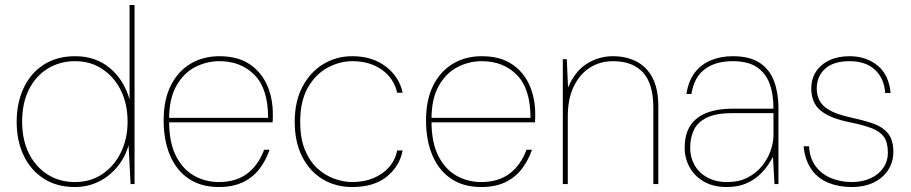

<svg xmlns="http://www.w3.org/2000/svg" viewBox="-20 -740 3664 772"><path d="M281 12Q208 12 155.5 -22Q103 -56 75 -115Q47 -174 47 -250Q47 -326 75 -386Q103 -446 156 -480Q209 -514 282 -514Q364 -514 421 -467Q478 -420 501 -340V-720H521V0H505L497 -156Q483 -107 451.5 -69Q420 -31 376.5 -9.5Q333 12 281 12ZM281 -8Q344 -8 391.5 -40Q439 -72 466 -127Q493 -182 493 -251Q493 -322 466 -376.5Q439 -431 391.5 -462.5Q344 -494 282 -494Q221 -494 172.5 -464.5Q124 -435 96.5 -380.5Q69 -326 69 -251Q69 -177 96.5 -122.5Q124 -68 172 -38Q220 -8 281 -8Z M860 12Q789 12 739.5 -21Q690 -54 664 -114.5Q638 -175 638 -256Q638 -339 667 -396.5Q696 -454 746.5 -484Q797 -514 862 -514Q936 -514 983.5 -482Q1031 -450 1054 -397.5Q1077 -345 1077 -282Q1077 -273 1077 -265.5Q1077 -258 1076 -248H649V-266H1058Q1058 -383 1003.5 -438.5Q949 -494 862 -494Q811 -494 765 -470.5Q719 -447 689.5 -395.5Q660 -344 660 -261V-252Q660 -167 687.5 -113Q715 -59 760.5 -33.5Q806 -8 860 -8Q929 -8 974 -42Q1019 -76 1042 -138H1064Q1049 -94 1022.5 -60Q996 -26 956 -7Q916 12 860 12Z M1396 12Q1329 12 1276.5 -20Q1224 -52 1194.5 -111Q1165 -170 1165 -250Q1165 -332 1196 -391Q1227 -450 1279.5 -482Q1332 -514 1396 -514Q1478 -514 1532 -472Q1586 -430 1599 -367H1577Q1564 -425 1515.5 -459.5Q1467 -494 1397 -494Q1345 -494 1296.5 -467.5Q1248 -441 1217.5 -387Q1187 -333 1187 -250Q1187 -185 1205.5 -139Q1224 -93 1254.5 -64.5Q1285 -36 1322.5 -22Q1360 -8 1397 -8Q1442 -8 1479.5 -23Q1517 -38 1543 -66.5Q1569 -95 1577 -135H1599Q1587 -72 1535.5 -30Q1484 12 1396 12Z M1915 12Q1844 12 1794.5 -21Q1745 -54 1719 -114.5Q1693 -175 1693 -256Q1693 -339 1722 -396.5Q1751 -454 1801.5 -484Q1852 -514 1917 -514Q1991 -514 2038.5 -482Q2086 -450 2109 -397.5Q2132 -345 2132 -282Q2132 -273 2132 -265.5Q2132 -258 2131 -248H1704V-266H2113Q2113 -383 2058.5 -438.5Q2004 -494 1917 -494Q1866 -494 1820 -470.5Q1774 -447 1744.5 -395.5Q1715 -344 1715 -261V-252Q1715 -167 1742.5 -113Q1770 -59 1815.5 -33.5Q1861 -8 1915 -8Q1984 -8 2029 -42Q2074 -76 2097 -138H2119Q2104 -94 2077.5 -60Q2051 -26 2011 -7Q1971 12 1915 12Z M2243 0V-502H2259L2264 -388Q2292 -454 2340 -484Q2388 -514 2445 -514Q2496 -514 2537.5 -493.5Q2579 -473 2603 -428.5Q2627 -384 2627 -311V0H2607V-306Q2607 -403 2565.5 -448.5Q2524 -494 2445 -494Q2393 -494 2352.5 -468.5Q2312 -443 2287.5 -393.5Q2263 -344 2263 -272V0Z M2901 12Q2848 12 2810 -10Q2772 -32 2752.5 -68Q2733 -104 2733 -145Q2733 -201 2756 -235.5Q2779 -270 2822 -286.5Q2865 -303 2922 -303H3090Q3090 -362 3074 -404.5Q3058 -447 3022.5 -470.5Q2987 -494 2926 -494Q2857 -494 2814 -462Q2771 -430 2760 -362H2740Q2748 -415 2774 -448.5Q2800 -482 2839.5 -498Q2879 -514 2926 -514Q2996 -514 3036 -486.5Q3076 -459 3093 -412Q3110 -365 3110 -306V0H3094L3088 -109Q3082 -98 3069 -78Q3056 -58 3034.5 -37.5Q3013 -17 2980.5 -2.5Q2948 12 2901 12ZM2904 -8Q2952 -8 2987 -26.5Q3022 -45 3045 -74Q3068 -103 3079 -135.5Q3090 -168 3090 -197V-285H2923Q2858 -285 2821 -266.5Q2784 -248 2769.5 -216.5Q2755 -185 2755 -145Q2755 -109 2772 -77.5Q2789 -46 2823 -27Q2857 -8 2904 -8Z M3404 12Q3353 12 3311 -5Q3269 -22 3243 -58.5Q3217 -95 3211 -152H3233Q3236 -101 3261.5 -69Q3287 -37 3325 -22.5Q3363 -8 3404 -8Q3447 -8 3480 -23Q3513 -38 3531.5 -65Q3550 -92 3550 -126Q3550 -167 3534 -189.5Q3518 -212 3485 -224.5Q3452 -237 3399 -248Q3358 -256 3328 -268Q3298 -280 3279 -296Q3260 -312 3251 -334Q3242 -356 3242 -384Q3242 -423 3261 -452Q3280 -481 3314.5 -497.5Q3349 -514 3396 -514Q3462 -514 3508 -477Q3554 -440 3561 -366H3539Q3536 -423 3499 -458.5Q3462 -494 3396 -494Q3331 -494 3297.5 -463.5Q3264 -433 3264 -384Q3264 -359 3274.5 -337Q3285 -315 3313.5 -298Q3342 -281 3395 -269Q3446 -258 3486 -245Q3526 -232 3549 -205.5Q3572 -179 3572 -129Q3572 -89 3551.5 -57Q3531 -25 3493.5 -6.5Q3456 12 3404 12Z"/></svg>

Font: DM Sans 16pt Thin
Style: Regular
Weight: 250
Version: Version 4.004;gftools[0.9.30]